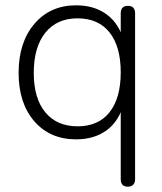

<svg xmlns="http://www.w3.org/2000/svg" viewBox="-20 -517 610 722"><path d="M461 185Q434 185 434 157V-135L445 -127Q428 -62 381.5 -27.5Q335 7 266 7Q168 7 109 -61Q50 -129 50 -243Q50 -358 109.5 -427.5Q169 -497 266 -497Q335 -497 381.5 -462.5Q428 -428 445 -364L434 -355V-467Q434 -495 461 -495Q488 -495 488 -467V157Q488 170 481 177.5Q474 185 461 185ZM272 -42Q350 -42 392 -95Q434 -148 434 -245Q434 -342 392 -395Q350 -448 271 -448Q194 -448 150.5 -394Q107 -340 107 -243Q107 -147 150.5 -94.5Q194 -42 272 -42Z"/></svg>

Font: Nunito VF Beta Light
Style: Regular
Weight: 300
Designer: Vernon Adams
Foundry: newtypography
Version: Version 3.001